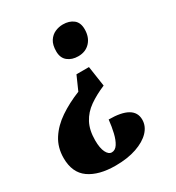

<svg xmlns="http://www.w3.org/2000/svg" viewBox="-185 -646 864 945"><g transform="rotate(-30 247.0 -174.0)"><path d="M323 -294 340 -179Q288 -157 249.5 -130Q211 -103 190 -63.5Q169 -24 169 34Q169 78 181 102Q193 126 211 126Q231 126 244.5 105Q258 84 266 50Q274 16 278 -22Q421 -22 421 61Q421 98 393 127.5Q365 157 314 174.5Q263 192 195 192Q100 192 45.5 153.5Q-9 115 -9 32Q-9 -28 20.5 -74Q50 -120 101 -154.5Q152 -189 217 -215L252 -294ZM316 -540Q352 -540 375 -522Q398 -504 398 -466Q398 -421 372.5 -393.5Q347 -366 305 -366Q269 -366 245.5 -385Q222 -404 222 -441Q222 -478 236 -499.5Q250 -521 271.5 -530.5Q293 -540 316 -540Z"/></g></svg>

Font: Noto Serif Tamil Condensed Black
Style: Italic
Weight: 900
Width: 3
Italic angle: -12°
Designer: Indian Type Foundry, Tom Grace, and the Monotype Design Team
Foundry: Monotype Imaging Inc.
Version: Version 2.003; ttfautohint (v1.8.4.7-5d5b)